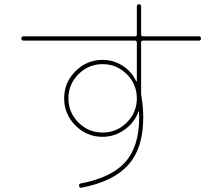

<svg xmlns="http://www.w3.org/2000/svg" viewBox="-20 -830 1040 898"><path d="M347 -257Q394 -210 460 -210Q526 -210 573 -257Q620 -304 620 -370Q620 -436 573 -483Q526 -530 460 -530Q394 -530 347 -483Q300 -436 300 -370Q300 -304 347 -257ZM90 -640Q80 -640 80 -650Q80 -660 90 -660H611Q620 -660 620 -669V-800Q620 -810 630 -810Q640 -810 640 -800V-669Q640 -660 649 -660H910Q920 -660 920 -650Q920 -640 910 -640H649Q640 -640 640 -631V-392Q640 -387 642 -375Q650 -330 650 -280Q650 -138 580.5 -59.5Q511 19 361 48Q352 50 350 40Q348 30 357 28Q501 1 566 -72Q631 -145 631 -280Q631 -285 630.5 -294Q630 -303 630 -307Q630 -309 629 -309Q627 -309 627 -308Q610 -257 562.5 -223.5Q515 -190 460 -190Q386 -190 333 -243Q280 -296 280 -370Q280 -444 333 -497Q386 -550 460 -550Q511 -550 553.5 -522.5Q596 -495 617 -450Q617 -449 619 -449Q620 -449 620 -450V-631Q620 -640 611 -640Z"/></svg>

Font: Rounded Mplus 1c Thin
Style: Regular
Weight: 250
Version: Version 1.059.20150529